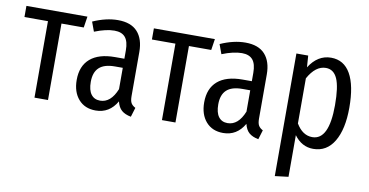

<svg xmlns="http://www.w3.org/2000/svg" viewBox="-73 -731 2180 1135"><g transform="rotate(10 1017.5 -163.5)"><path d="M371.1 -525.9 360.8 -459H227.1V0H146V-459H4.9V-525.9Z M709.5 -108.9Q709.5 -80.6 717.5 -66.9Q725.6 -53.2 743.7 -43.9L726.6 12.2Q690.4 5.4 670.2 -12.2Q649.9 -29.8 641.6 -64.9Q597.2 12.2 514.6 12.2Q449.2 12.2 411.4 -31.2Q373.5 -74.7 373.5 -147Q373.5 -230.5 424.8 -274.7Q476.1 -318.8 573.2 -318.8H629.4V-369.1Q629.4 -422.4 608.4 -447.3Q587.4 -472.2 543.5 -472.2Q493.2 -472.2 424.3 -444.8L403.3 -502Q482.4 -537.1 553.2 -537.1Q631.8 -537.1 670.7 -494.1Q709.5 -451.2 709.5 -373ZM530.3 -49.8Q594.7 -49.8 629.4 -136.2V-264.2H582.5Q518.6 -264.2 488 -235.8Q457.5 -207.5 457.5 -149.9Q457.5 -100.1 476.6 -75Q495.6 -49.8 530.3 -49.8Z M1136.2 -525.9 1126 -459H992.2V0H911.1V-459H770V-525.9Z M1474.6 -108.9Q1474.6 -80.6 1482.7 -66.9Q1490.7 -53.2 1508.8 -43.9L1491.7 12.2Q1455.6 5.4 1435.3 -12.2Q1415 -29.8 1406.7 -64.9Q1362.3 12.2 1279.8 12.2Q1214.4 12.2 1176.5 -31.2Q1138.7 -74.7 1138.7 -147Q1138.7 -230.5 1189.9 -274.7Q1241.2 -318.8 1338.4 -318.8H1394.5V-369.1Q1394.5 -422.4 1373.5 -447.3Q1352.5 -472.2 1308.6 -472.2Q1258.3 -472.2 1189.5 -444.8L1168.5 -502Q1247.6 -537.1 1318.4 -537.1Q1397 -537.1 1435.8 -494.1Q1474.6 -451.2 1474.6 -373ZM1295.4 -49.8Q1359.9 -49.8 1394.5 -136.2V-264.2H1347.7Q1283.7 -264.2 1253.2 -235.8Q1222.7 -207.5 1222.7 -149.9Q1222.7 -100.1 1241.7 -75Q1260.7 -49.8 1295.4 -49.8Z M1832.5 -537.1Q1909.7 -537.1 1949.5 -467.3Q1989.3 -397.5 1989.3 -264.2Q1989.3 -134.8 1945.3 -61.3Q1901.4 12.2 1820.3 12.2Q1751.5 12.2 1706.1 -49.8V200.2L1625.5 210V-525.9H1696.3L1701.2 -456.1Q1752.4 -537.1 1832.5 -537.1ZM1803.2 -55.2Q1903.3 -55.2 1903.3 -264.2Q1903.3 -374.5 1881.3 -423.3Q1859.4 -472.2 1812.5 -472.2Q1751 -472.2 1706.1 -391.1V-120.1Q1744.6 -55.2 1803.2 -55.2Z"/></g></svg>

Font: Fira Sans Compressed Book
Style: Regular
Weight: 350
Width: 1
Designer: Carrois Corporate & Edenspiekermann AG
Foundry: Carrois Corporate GbR & Edenspiekermann AG
Version: Version 4.203;PS 004.203;hotconv 1.0.88;makeotf.lib2.5.64775